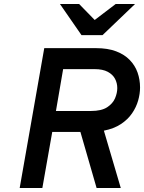

<svg xmlns="http://www.w3.org/2000/svg" viewBox="-20 -941 721 961"><path d="M78.5 0 201.5 -700H461Q519.5 -700 561 -684.2Q602.5 -668.5 629.2 -641Q656 -613.5 668.5 -578Q681 -542.5 681 -503Q681 -471.5 671.5 -438Q662 -404.5 641 -373.8Q620 -343 585.2 -320Q550.5 -297 500 -287L584.5 0H463.5L382.5 -280.5H241.5L192 0ZM260 -385.5H435Q487.5 -385.5 516 -404Q544.5 -422.5 555.8 -449Q567 -475.5 567 -500Q567 -525 555.8 -546.5Q544.5 -568 519.5 -581.5Q494.5 -595 453.5 -595H296ZM388 -765 280 -921H376L454 -841L559 -921H656L493 -765Z"/></svg>

Font: Overpass SemiBold
Style: Italic
Weight: 600
Italic angle: -10°
Designer: Delve Withrington, Dave Bailey, Thomas Jockin
Foundry: Delve Fonts LLC
Version: Version 4.000